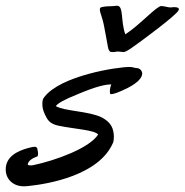

<svg xmlns="http://www.w3.org/2000/svg" viewBox="-130 -640 645 671"><path d="M0 -93C2 -94 3 -98 3 -102C3 -109 1 -117 0 -122C-2 -125 -4 -127 -9 -127C-15 -127 -22 -125 -34 -122C-65 -113 -110 -95 -110 -48C-110 -11 -81 11 -48 11C-43 11 -36 11 -30 10C38 3 216 -27 265 -141C267 -146 268 -154 268 -162C268 -175 265 -190 259 -200C253 -211 242 -221 225 -230C179 -252 97 -251 65 -269C73 -280 95 -292 142 -311C206 -338 238 -345 259 -345C256 -338 254 -329 254 -321C254 -318 254 -315 255 -313C255 -311 256 -311 259 -311C266 -311 283 -316 317 -333C352 -351 367 -369 367 -383C367 -392 359 -402 348 -402C341 -402 335 -406 323 -406C279 -406 83 -376 25 -301C20 -295 18 -289 18 -277C18 -263 21 -253 27 -240C35 -223 42 -208 73 -201C130 -189 200 -186 213 -170C183 -122 63 -79 -13 -63C-13 -63 -17 -62 -22 -62C-26 -62 -31 -62 -33 -65C-31 -83 -5 -91 0 -93ZM325 -469C364 -496 488 -588 494 -604C495 -605 495 -607 495 -608C495 -614 486 -615 478 -615C474 -615 469 -614 465 -614C463 -614 459 -615 457 -615C453 -616 439 -619 434 -619C417 -619 359 -553 308 -520C291 -566 303 -620 279 -620C270 -619 260 -618 249 -618C242 -618 221 -616 220 -612C219 -610 219 -608 219 -606C219 -595 228 -580 234 -547C250 -465 246 -471 254 -460C255 -458 265 -458 266 -458C268 -458 280 -460 282 -460C285 -460 299 -458 302 -458C308 -458 318 -465 325 -469Z"/></svg>

Font: Oregano
Style: Italic
Weight: 400
Italic angle: -12°
Designer: Astigmatic (AOETI)
Foundry: Astigmatic (AOETI)
Version: Version 1.000